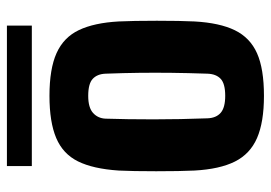

<svg xmlns="http://www.w3.org/2000/svg" viewBox="-134 -639 783 555"><g transform="rotate(-90 257.5 -361.5)"><path d="M258 10Q182 10 136 -10Q90 -30 68 -74Q46 -118 42 -191Q41 -210 40.5 -239.5Q40 -269 40 -301.5Q40 -334 40.5 -363Q41 -392 42 -410Q47 -484 68.5 -527.5Q90 -571 136 -590.5Q182 -610 258 -610Q336 -610 381.5 -589.5Q427 -569 448 -525Q469 -481 473 -410Q474 -391 474.5 -361.5Q475 -332 475 -299.5Q475 -267 474.5 -238Q474 -209 473 -191Q469 -118 447.5 -74Q426 -30 381 -10Q336 10 258 10ZM258 -102Q293 -102 307 -115Q321 -128 322 -153Q324 -212 324.5 -258.5Q325 -305 324.5 -350Q324 -395 322 -448Q321 -472 307 -485Q293 -498 258 -498Q224 -498 208.5 -484Q193 -470 192 -448Q190 -387 190 -309.5Q190 -232 193 -153Q194 -128 209 -115Q224 -102 258 -102ZM55 -661V-733H461V-661Z"/></g></svg>

Font: Big Shoulders Text Black
Style: Regular
Weight: 900
Designer: Patric King
Foundry: XO Type Co
Version: Version 1.000; ttfautohint (v1.8.2)